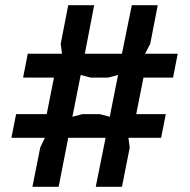

<svg xmlns="http://www.w3.org/2000/svg" viewBox="-20 -720 731 740"><path d="M105 0 135 -151 153 -189H24L42 -280H160L188 -421H69L87 -513H219L214 -551L243 -700H343L307 -513H450L488 -700H588L559 -551L539 -513H665L647 -421H533L505 -280H619L601 -189H475L480 -151L450 0H349L387 -189H243L206 0ZM259 -270 297 -280H365L403 -270L435 -431L397 -421H329L291 -431Z"/></svg>

Font: AR One Sans SemiBold
Style: Regular
Weight: 600
Designer: Niteesh Yadav
Foundry: Niteesh Yadav
Version: Version 1.001;gftools[0.9.33]